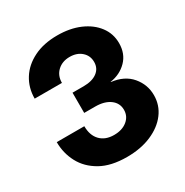

<svg xmlns="http://www.w3.org/2000/svg" viewBox="-172 -878 990 1028"><g transform="rotate(-30 323.0 -363.5)"><path d="M321.3 11.7Q223.1 11.7 159.7 -24.2Q96.2 -60.1 65.2 -118.7Q34.2 -177.2 34.2 -245.6H204.6Q204.6 -189 235.4 -157Q266.1 -125 320.3 -125Q370.1 -125 401.4 -150.4Q432.6 -175.8 432.6 -215.8Q432.6 -257.3 398.7 -282.5Q364.7 -307.6 307.6 -307.6H239.7V-432.6H307.6Q361.3 -432.6 391.8 -455.3Q422.4 -478 422.4 -517.6Q422.4 -556.6 394.3 -581.5Q366.2 -606.4 321.8 -606.4Q275.9 -606.4 246.3 -578.9Q216.8 -551.3 216.8 -506.3H48.3Q48.3 -572.8 81.3 -625.5Q114.3 -678.2 175.8 -708.7Q237.3 -739.3 321.8 -739.3Q399.9 -739.3 460 -713.4Q520 -687.5 554.2 -642.1Q588.4 -596.7 588.4 -538.1Q588.4 -473.1 547.9 -431.6Q507.3 -390.1 445.8 -380.9V-379.4Q525.4 -370.1 568.1 -319.6Q610.8 -269 610.8 -203.6Q610.8 -141.6 574.2 -93Q537.6 -44.4 472.4 -16.4Q407.2 11.7 321.3 11.7Z"/></g></svg>

Font: Inter Display Extra Bold
Style: Regular
Weight: 800
Designer: Rasmus Andersson
Foundry: rsms
Version: Version 4.000;git-4fc901f